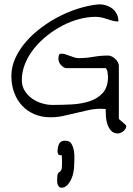

<svg xmlns="http://www.w3.org/2000/svg" viewBox="-20 -544 611 881"><path d="M464.8 -43.9Q461.9 -43.9 452.6 -44.4Q443.4 -44.9 441.4 -44.9Q414.1 -44.9 385.3 -38.6Q356.4 -32.2 328.1 -25.4Q299.8 -18.6 271 -12.2Q242.2 -5.9 211.9 -5.9Q170.9 -5.9 137.7 -20Q104.5 -34.2 81.1 -59.6Q57.6 -85 44.9 -119.6Q32.2 -154.3 32.2 -195.3Q32.2 -238.3 50.8 -278.3Q69.3 -318.4 100.6 -354Q131.8 -389.6 172.4 -419.4Q212.9 -449.2 256.8 -471.2Q300.8 -493.2 344.7 -506.3Q388.7 -519.5 426.8 -523.4Q446.3 -525.4 464.4 -520Q482.4 -514.6 495.1 -504.9Q507.8 -495.1 515.6 -480Q523.4 -464.8 523.4 -445.3Q509.8 -445.3 497.1 -448.7Q484.4 -452.1 471.7 -456.5Q459 -460.9 445.3 -463.9Q431.6 -466.8 418 -466.8Q382.8 -466.8 343.8 -456.5Q304.7 -446.3 267.1 -426.8Q229.5 -407.2 195.8 -380.4Q162.1 -353.5 136.2 -321.3Q110.4 -289.1 95.2 -252Q80.1 -214.8 80.1 -175.8Q80.1 -148.4 93.8 -127Q107.4 -105.5 127.9 -91.3Q148.4 -77.1 172.9 -69.8Q197.3 -62.5 220.7 -62.5Q263.7 -62.5 309.1 -64.9Q354.5 -67.4 391.6 -79.6Q428.7 -91.8 452.1 -118.2Q475.6 -144.5 475.6 -192.4Q475.6 -198.2 473.6 -210.9Q472.7 -223.6 464.8 -231.4H286.1Q278.3 -231.4 272 -235.4Q265.6 -239.3 259.8 -245.6Q253.9 -252 251 -259.3Q248 -266.6 248 -273.4Q248 -281.2 250 -289.6Q252 -297.9 261.7 -297.9Q271.5 -297.9 281.2 -294.4Q291 -291 300.8 -287.6Q310.5 -284.2 320.3 -280.8Q330.1 -277.3 340.8 -277.3Q375 -277.3 408.2 -283.2Q441.4 -289.1 476.6 -289.1Q484.4 -289.1 493.2 -284.7Q502 -280.3 508.8 -273.9Q515.6 -267.6 520.5 -258.8Q525.4 -250 525.4 -242.2V2Q527.3 3.9 532.2 7.8Q537.1 11.7 542 16.1Q546.9 20.5 551.8 24.9Q556.6 29.3 558.6 31.2Q560.5 38.1 557.1 44.4Q553.7 50.8 547.9 56.2Q542 61.5 534.7 64.9Q527.3 68.4 521.5 68.4Q501 68.4 489.7 55.7Q478.5 43 472.7 25.4Q466.8 7.8 465.8 -11.2Q464.8 -30.3 464.8 -43.9ZM242.2 282.2Q242.2 258.8 245.6 252.9Q249 247.1 253.4 244.6Q257.8 242.2 261.2 236.3Q264.6 230.5 264.6 206.1V197.3Q264.6 192.4 264.2 186Q263.7 179.7 263.7 174.8V168Q250 168.9 247.1 163.6Q244.1 158.2 244.1 150.4Q244.1 130.9 251 116.2Q257.8 101.6 279.3 101.6Q298.8 101.6 307.1 114.7Q315.4 127.9 318.8 146.5Q322.3 165 321.3 184.1Q320.3 203.1 320.3 214.8Q320.3 226.6 317.4 244.1Q314.5 261.7 307.1 277.8Q299.8 293.9 288.6 305.7Q277.3 317.4 261.7 317.4Q254.9 317.4 251.5 313.5Q248 309.6 245.6 304.7Q243.2 299.8 242.7 293.5Q242.2 287.1 242.2 282.2Z"/></svg>

Font: Indie Flower
Style: Regular
Weight: 400
Designer: Kimberly Geswein
Foundry: Kimberly Geswein
Version: Version 1.001 2010